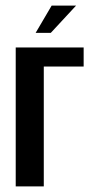

<svg xmlns="http://www.w3.org/2000/svg" viewBox="-20 -664 333 684"><path d="M36 0V-495H278V-427H136V0ZM107 -547 164 -644H251L161 -547Z"/></svg>

Font: Alumni Sans SemiBold
Style: Regular
Weight: 600
Designer: Robert E. Leuschke
Foundry: Robert E. Leuschke
Version: Version 1.018